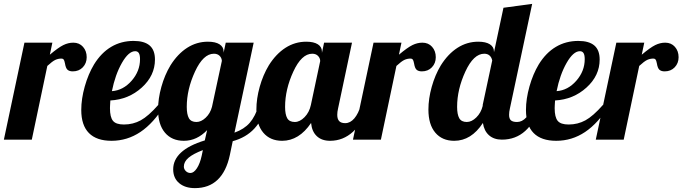

<svg xmlns="http://www.w3.org/2000/svg" viewBox="-58 -720 3519 990"><path d="M106 0H-38L68 -500H212L199 -438Q243 -475 268.5 -487.5Q294 -500 320 -500Q351 -500 370 -478.5Q389 -457 389 -425Q389 -394 369 -373Q349 -352 317 -352Q300 -352 290.5 -360Q281 -368 277 -393Q274 -409 270 -413.5Q266 -418 259 -418Q242 -418 227 -411Q212 -404 186 -380Z M741 -413Q741 -330 673 -268.5Q605 -207 511 -202Q510 -185 509.5 -176.5Q509 -168 509 -162Q509 -116 524.5 -97Q540 -78 581 -78Q628 -78 667.5 -99.5Q707 -121 758 -179H792Q734 -85 666 -39.5Q598 6 517 6Q440 6 400.5 -34Q361 -74 361 -153Q361 -210 379 -274Q397 -338 427 -388Q464 -448 515.5 -478.5Q567 -509 631 -509Q686 -509 713.5 -485.5Q741 -462 741 -413ZM639 -456Q605 -456 570.5 -395.5Q536 -335 519 -250Q577 -254 620.5 -303.5Q664 -353 664 -415Q664 -436 658 -446Q652 -456 639 -456Z M1095 -454V-448L1106 -500H1250L1151 -36Q1201 -54 1229.5 -86.5Q1258 -119 1277 -179H1319Q1296 -103 1253.5 -57Q1211 -11 1142 8L1127 80Q1109 164 1064 207Q1019 250 947 250Q896 250 865.5 224Q835 198 835 153Q835 104 875.5 66.5Q916 29 998 4L1010 -49Q984 -22 954 -8Q924 6 890 6Q828 6 792.5 -36Q757 -78 757 -155Q757 -211 774 -272Q791 -333 821 -383Q858 -442 907 -473.5Q956 -505 1014 -505Q1053 -505 1074 -491.5Q1095 -478 1095 -454ZM1086 -406Q1085 -422 1074 -432.5Q1063 -443 1045 -443Q990 -443 947.5 -351Q905 -259 905 -169Q905 -130 916 -110.5Q927 -91 955 -91Q979 -91 1002.5 -113Q1026 -135 1035 -169ZM988 54Q938 73 914 93.5Q890 114 890 139Q890 152 900 162Q910 172 924 172Q941 172 957 148Q973 124 982 83Z M1602 -454V-447L1613 -500H1757L1685 -160Q1683 -151 1682 -143.5Q1681 -136 1681 -128Q1681 -106 1691 -95.5Q1701 -85 1722 -85Q1748 -85 1769 -109.5Q1790 -134 1803 -179H1845Q1813 -87 1762 -40.5Q1711 6 1644 6Q1601 6 1575.5 -18Q1550 -42 1546 -86Q1515 -40 1477.5 -17Q1440 6 1397 6Q1335 6 1299.5 -36Q1264 -78 1264 -155Q1264 -211 1281 -272Q1298 -333 1328 -383Q1365 -442 1414 -473.5Q1463 -505 1521 -505Q1560 -505 1581 -491.5Q1602 -478 1602 -454ZM1593 -405Q1593 -420 1582 -431.5Q1571 -443 1552 -443Q1497 -443 1454.5 -351Q1412 -259 1412 -169Q1412 -130 1423 -110.5Q1434 -91 1462 -91Q1488 -91 1512.5 -116Q1537 -141 1545 -179Z M1906 0H1762L1868 -500H2012L1999 -438Q2043 -475 2068.5 -487.5Q2094 -500 2120 -500Q2151 -500 2170 -478.5Q2189 -457 2189 -425Q2189 -394 2169 -373Q2149 -352 2117 -352Q2100 -352 2090.5 -360Q2081 -368 2077 -393Q2074 -409 2070 -413.5Q2066 -418 2059 -418Q2042 -418 2027 -411Q2012 -404 1986 -380Z M2299 -169Q2299 -130 2310 -110.5Q2321 -91 2349 -91Q2374 -91 2398 -114.5Q2422 -138 2431 -174V-179L2480 -408Q2477 -424 2466.5 -433.5Q2456 -443 2439 -443Q2384 -443 2341.5 -351Q2299 -259 2299 -169ZM2489 -454V-450L2538 -680L2686 -700L2571 -160Q2569 -151 2568 -143.5Q2567 -136 2567 -128Q2567 -108 2576.5 -99.5Q2586 -91 2608 -91Q2634 -91 2655 -114Q2676 -137 2689 -179H2731Q2700 -90 2650.5 -45Q2601 0 2530 0Q2489 0 2463.5 -22.5Q2438 -45 2432 -86Q2402 -40 2365 -17Q2328 6 2284 6Q2222 6 2186.5 -36Q2151 -78 2151 -155Q2151 -211 2168 -272Q2185 -333 2215 -383Q2252 -442 2301 -473.5Q2350 -505 2408 -505Q2447 -505 2468 -491.5Q2489 -478 2489 -454Z M3034 -413Q3034 -330 2966 -268.5Q2898 -207 2804 -202Q2803 -185 2802.5 -176.5Q2802 -168 2802 -162Q2802 -116 2817.5 -97Q2833 -78 2874 -78Q2921 -78 2960.5 -99.5Q3000 -121 3051 -179H3085Q3027 -85 2959 -39.5Q2891 6 2810 6Q2733 6 2693.5 -34Q2654 -74 2654 -153Q2654 -210 2672 -274Q2690 -338 2720 -388Q2757 -448 2808.5 -478.5Q2860 -509 2924 -509Q2979 -509 3006.5 -485.5Q3034 -462 3034 -413ZM2932 -456Q2898 -456 2863.5 -395.5Q2829 -335 2812 -250Q2870 -254 2913.5 -303.5Q2957 -353 2957 -415Q2957 -436 2951 -446Q2945 -456 2932 -456Z M3158 0H3014L3120 -500H3264L3251 -438Q3295 -475 3320.5 -487.5Q3346 -500 3372 -500Q3403 -500 3422 -478.5Q3441 -457 3441 -425Q3441 -394 3421 -373Q3401 -352 3369 -352Q3352 -352 3342.5 -360Q3333 -368 3329 -393Q3326 -409 3322 -413.5Q3318 -418 3311 -418Q3294 -418 3279 -411Q3264 -404 3238 -380Z"/></svg>

Font: Galada
Style: Regular
Weight: 400
Designer: Latin by Pablo Impallari, Bengali by Jeremie Hornus, Yoann Minet, and Juan Bruce
Foundry: black foundry
Version: Version 1.261;PS 1.261;hotconv 1.0.86;makeotf.lib2.5.63406